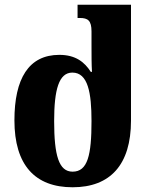

<svg xmlns="http://www.w3.org/2000/svg" viewBox="-20 -780 650 812"><path d="M287 12C446 12 534 -83 534 -270V-760H308V-704H317C352 -704 367 -693 367 -647V-588C367 -550 367 -506 369 -476H364C338 -517 300 -548 231 -548C101 -548 41 -447 41 -271C41 -82 128 12 287 12ZM287 -54C229 -54 209 -122 209 -268C209 -401 229 -473 286 -473C352 -473 367 -388 367 -268C367 -124 351 -54 287 -54Z"/></svg>

Font: Noto Serif Georgian SemiCondensed ExtraBold
Style: Regular
Weight: 800
Width: 4
Designer: Monotype Design Team, Akaki Razmadze
Foundry: Google LLC
Version: Version 2.003